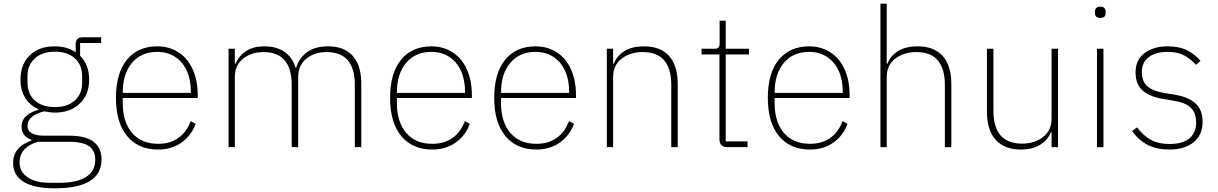

<svg xmlns="http://www.w3.org/2000/svg" viewBox="-20 -797 6595 1040"><path d="M51 87Q51 41 77 10.5Q103 -20 150 -35V-40Q97 -59 97 -111Q97 -146 122 -168.5Q147 -191 187 -202V-206Q141 -227 116 -267.5Q91 -308 91 -366Q91 -448 141 -497Q191 -546 276 -546Q344 -546 390 -514V-557Q390 -595 426 -595H528V-564H414V-495Q463 -446 463 -366Q463 -285 412 -236Q361 -187 277 -187Q254 -187 219 -194Q129 -171 129 -116Q129 -62 219 -62H355Q445 -62 487.5 -28.5Q530 5 530 66Q530 223 277 223Q162 223 106.5 187Q51 151 51 87ZM425 -348V-385Q425 -445 385.5 -481Q346 -517 277 -517Q208 -517 168.5 -480.5Q129 -444 129 -385V-348Q129 -289 168.5 -253Q208 -217 277 -217Q346 -217 385.5 -253Q425 -289 425 -348ZM305 193Q394 193 445 162Q496 131 496 68Q496 20 463 -4.5Q430 -29 353 -29H186Q139 -16 112.5 12Q86 40 86 83Q86 133 129 163Q172 193 248 193Z M608 -267Q608 -401 667.5 -473.5Q727 -546 832 -546Q897 -546 947 -513.5Q997 -481 1024 -421Q1051 -361 1051 -281V-266H645V-237Q645 -136 695.5 -77Q746 -18 837 -18Q900 -18 945 -49Q990 -80 1013 -141L1040 -126Q1016 -62 963 -24.5Q910 13 836 13Q729 13 668.5 -60Q608 -133 608 -267ZM645 -294H1014V-300Q1014 -365 991.5 -414Q969 -463 927.5 -489.5Q886 -516 832 -516Q745 -516 695 -456.5Q645 -397 645 -297Z M1218 0V-533H1252V-452H1256Q1273 -493 1311.5 -519.5Q1350 -546 1413 -546Q1477 -546 1520.5 -516.5Q1564 -487 1581 -430H1584Q1600 -483 1643.5 -514.5Q1687 -546 1757 -546Q1845 -546 1891 -494Q1937 -442 1937 -343V0H1902V-337Q1902 -515 1749 -515Q1683 -515 1639 -479Q1595 -443 1595 -377V0H1560V-337Q1560 -515 1407 -515Q1342 -515 1297 -479.5Q1252 -444 1252 -379V0Z M2093 -267Q2093 -401 2152.5 -473.5Q2212 -546 2317 -546Q2382 -546 2432 -513.5Q2482 -481 2509 -421Q2536 -361 2536 -281V-266H2130V-237Q2130 -136 2180.5 -77Q2231 -18 2322 -18Q2385 -18 2430 -49Q2475 -80 2498 -141L2525 -126Q2501 -62 2448 -24.5Q2395 13 2321 13Q2214 13 2153.5 -60Q2093 -133 2093 -267ZM2130 -294H2499V-300Q2499 -365 2476.5 -414Q2454 -463 2412.5 -489.5Q2371 -516 2317 -516Q2230 -516 2180 -456.5Q2130 -397 2130 -297Z M2657 -267Q2657 -401 2716.5 -473.5Q2776 -546 2881 -546Q2946 -546 2996 -513.5Q3046 -481 3073 -421Q3100 -361 3100 -281V-266H2694V-237Q2694 -136 2744.5 -77Q2795 -18 2886 -18Q2949 -18 2994 -49Q3039 -80 3062 -141L3089 -126Q3065 -62 3012 -24.5Q2959 13 2885 13Q2778 13 2717.5 -60Q2657 -133 2657 -267ZM2694 -294H3063V-300Q3063 -365 3040.5 -414Q3018 -463 2976.5 -489.5Q2935 -516 2881 -516Q2794 -516 2744 -456.5Q2694 -397 2694 -297Z M3267 0V-533H3301V-452H3305Q3321 -494 3362 -520Q3403 -546 3469 -546Q3557 -546 3604 -494Q3651 -442 3651 -343V0H3616V-336Q3616 -515 3462 -515Q3394 -515 3347.5 -479.5Q3301 -444 3301 -379V0Z M3920 0Q3877 0 3877 -43V-502H3780V-533H3849Q3866 -533 3872 -540Q3878 -547 3878 -565V-685H3911V-533H4037V-502H3911V-31H4029V0Z M4139 -267Q4139 -401 4198.5 -473.5Q4258 -546 4363 -546Q4428 -546 4478 -513.5Q4528 -481 4555 -421Q4582 -361 4582 -281V-266H4176V-237Q4176 -136 4226.5 -77Q4277 -18 4368 -18Q4431 -18 4476 -49Q4521 -80 4544 -141L4571 -126Q4547 -62 4494 -24.5Q4441 13 4367 13Q4260 13 4199.5 -60Q4139 -133 4139 -267ZM4176 -294H4545V-300Q4545 -365 4522.5 -414Q4500 -463 4458.5 -489.5Q4417 -516 4363 -516Q4276 -516 4226 -456.5Q4176 -397 4176 -297Z M4749 0V-777H4783V-452H4787Q4803 -494 4844 -520Q4885 -546 4951 -546Q5039 -546 5086 -494Q5133 -442 5133 -343V0H5098V-336Q5098 -515 4944 -515Q4876 -515 4829.5 -479.5Q4783 -444 4783 -379V0Z M5326 -191V-533H5361V-198Q5361 -19 5516 -19Q5583 -19 5629.5 -54.5Q5676 -90 5676 -155V-533H5711V0H5676V-81H5673Q5656 -40 5615 -13.5Q5574 13 5509 13Q5421 13 5373.5 -39.5Q5326 -92 5326 -191Z M5911 -726V-735Q5911 -746 5918 -753.5Q5925 -761 5940 -761Q5955 -761 5962 -753.5Q5969 -746 5969 -735V-726Q5969 -700 5940 -700Q5911 -700 5911 -726ZM5957 0H5922V-533H5957Z M6112 -87 6139 -107Q6175 -60 6216 -38.5Q6257 -17 6314 -17Q6385 -17 6422 -47Q6459 -77 6459 -134Q6459 -187 6428.5 -215Q6398 -243 6333 -252L6288 -260Q6211 -271 6171 -305Q6131 -339 6131 -405Q6131 -473 6179.5 -509.5Q6228 -546 6304 -546Q6368 -546 6409.5 -525Q6451 -504 6483 -467L6458 -446Q6429 -478 6394 -497Q6359 -516 6304 -516Q6240 -516 6202.5 -487.5Q6165 -459 6165 -408Q6165 -355 6195.5 -329Q6226 -303 6293 -292L6338 -285Q6415 -273 6454.5 -238Q6494 -203 6494 -137Q6494 -66 6445.5 -26.5Q6397 13 6313 13Q6247 13 6198 -11.5Q6149 -36 6112 -87Z"/></svg>

Font: IBM Plex Sans JP ExtraLight
Style: Regular
Weight: 200
Designer: Mike Abbink; Paul van der Laan; Pieter van Rosmalen; Wujin Sim; Yejin Wi; Jinhee Kim; Boomi Park; Yona Kim; Kichan Ma
Foundry: Sandoll Inc.
Version: Version 1.001